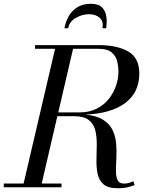

<svg xmlns="http://www.w3.org/2000/svg" viewBox="-60 -988 794 1013"><path d="M480.5 -839Q487 -875.5 466 -894.2Q445 -913 410 -913Q374.5 -913 340.8 -894.2Q307 -875.5 299.5 -839H280Q285 -869.5 300.8 -899.2Q316.5 -929 345.8 -948.5Q375 -968 420 -968Q460 -968 478.8 -948.5Q497.5 -929 501.2 -899.2Q505 -869.5 500 -839ZM-40 -19.5H64.5L230.5 -730.5H125V-750H460Q558.5 -750 616.8 -716.2Q675 -682.5 675 -600Q675 -500.5 601 -444.8Q527 -389 390.5 -383.5Q451.5 -377.5 485.8 -355Q520 -332.5 535 -299.5Q550 -266.5 553 -228.8Q556 -191 554 -154Q552 -117 551.8 -86.5Q551.5 -56 560.2 -37.8Q569 -19.5 594.5 -19.5Q610 -19.5 621.5 -23.2Q633 -27 644 -31.5L650 -11.5Q623 -1.5 605 1.8Q587 5 560 5Q510 5 486.2 -15.5Q462.5 -36 455.2 -70Q448 -104 449 -144.5Q450 -185 450.5 -225.5Q451 -266 442.8 -300Q434.5 -334 408.5 -354.5Q382.5 -375 330 -375H242.5L160 -19.5H264.5V0H-40ZM460 -730.5H325.5L247.5 -395H360.5Q411 -395 449.5 -414.2Q488 -433.5 513.5 -465.5Q539 -497.5 552 -535.2Q565 -573 565 -610.5Q565 -635 558.8 -662.8Q552.5 -690.5 530.2 -710.5Q508 -730.5 460 -730.5Z"/></svg>

Font: Bodoni* 11pt
Style: Italic
Weight: 400
Italic angle: -13°
Version: Version 2.3